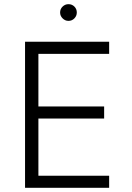

<svg xmlns="http://www.w3.org/2000/svg" viewBox="-20 -900 633 920"><path d="M100 -700H503V-642H164V-390H479V-332H164V-58H503V0H100ZM268 -840Q268 -857 280 -868.5Q292 -880 308 -880Q325 -880 336.5 -868.5Q348 -857 348 -840Q348 -824 336.5 -812Q325 -800 308 -800Q292 -800 280 -812Q268 -824 268 -840Z"/></svg>

Font: Oak Sans Light
Style: Regular
Weight: 400
Designer: Erik Kennedy, Walven
Foundry: Erik Kennedy, Walven
Version: Version 1.100;Glyphs 3.1.2 (3151)